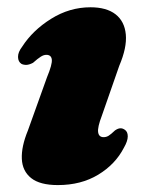

<svg xmlns="http://www.w3.org/2000/svg" viewBox="-20 -508 410 541"><path d="M272 -121.5Q258.5 -121.5 256.5 -135.5Q254.5 -149.5 267 -182L316 -322.5Q338 -374 334.5 -411Q331 -448 305.5 -467.8Q280 -487.5 235 -487.5Q176 -487.5 124 -455Q72 -422.5 42.5 -376.5Q30.5 -361 30.8 -347.5Q31 -334 40.5 -328Q46.5 -325 54.5 -325.2Q62.5 -325.5 73 -331Q86.5 -343 94.8 -348.2Q103 -353.5 110.5 -353.5Q124.5 -353.5 126 -340Q127.5 -326.5 112.5 -290.5L58.5 -140Q40 -95 41.5 -60.5Q43 -26 67.8 -6.2Q92.5 13.5 143 13.5Q208.5 13.5 256.8 -15.8Q305 -45 329 -91.5Q340 -110.5 340 -123.8Q340 -137 331.5 -142.5Q325 -147 318.5 -146.5Q312 -146 304 -140.5Q292.5 -129.5 286 -125.5Q279.5 -121.5 272 -121.5Z"/></svg>

Font: Fraunces
Style: Italic
Weight: 900
Italic angle: -16°
Version: Version 1.000;[0bf87f6ff]